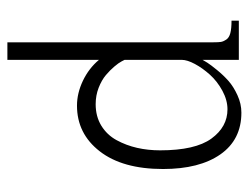

<svg xmlns="http://www.w3.org/2000/svg" viewBox="-96 -372 664 512"><g transform="rotate(90 236.0 -116.0)"><path d="M139.6 -420.9V-324.2Q141.6 -328.1 147.2 -336.9Q152.8 -345.7 166.5 -362.5Q180.2 -379.4 195.6 -393.1Q210.9 -406.7 233.9 -417.2Q256.8 -427.7 280.3 -427.7Q352.5 -427.7 391.6 -371.8Q430.7 -315.9 430.7 -218.8Q430.7 -110.8 383.5 -50Q336.4 10.7 261.7 10.7Q228.5 10.7 195.3 -5.1Q162.1 -21 139.6 -47.9V196.3H92.8V-353.5Q92.8 -366.7 91.8 -373Q90.8 -379.4 85.7 -387.2Q80.6 -395 68.4 -398.2Q56.2 -401.4 35.2 -401.4V-420.9ZM271.5 -390.6Q247.1 -390.6 221.9 -377Q196.8 -363.3 179.2 -343.8Q161.6 -324.2 150.6 -303.7Q139.6 -283.2 139.6 -268.6V-116.2L143.6 -108.4Q147.9 -100.1 157.5 -88.9Q167 -77.6 180.2 -66.4Q193.4 -55.2 213.9 -47.1Q234.4 -39.1 257.8 -39.1Q290.5 -39.1 315.2 -54.2Q339.8 -69.3 353.8 -95Q367.7 -120.6 374.3 -149.7Q380.9 -178.7 380.9 -210.9Q380.9 -304.7 349.6 -347.7Q318.4 -390.6 271.5 -390.6Z"/></g></svg>

Font: Buda Light
Style: Regular
Weight: 300
Version: Version 1.003